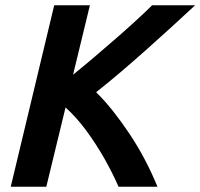

<svg xmlns="http://www.w3.org/2000/svg" viewBox="-20 -713 765 733"><path d="M21 0 187 -693H323.2L259 -427.8Q300.2 -461.2 341.6 -496.4Q383 -531.5 422.2 -565.8Q461.5 -600 496.6 -632.1Q531.8 -664.2 561 -693H725Q682.8 -653.5 636.5 -611.4Q590.2 -569.2 542 -526.2Q493.8 -483.2 444.6 -441.2Q395.5 -399.2 347 -361Q379.8 -328.8 411.8 -288.4Q443.8 -248 474.6 -201.8Q505.5 -155.5 532.4 -104.6Q559.2 -53.8 581.2 0H432.5Q410 -52.2 378.5 -107.8Q347 -163.2 309.5 -214.2Q272 -265.2 230.2 -302.8L156.8 0Z"/></svg>

Font: Ubuntu Sans
Style: Italic
Weight: 400
Italic angle: -13.5°
Designer: Dalton Maag Ltd
Foundry: Dalton Maag Ltd
Version: Version 1.006